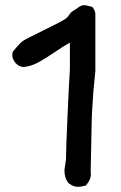

<svg xmlns="http://www.w3.org/2000/svg" viewBox="-20 -701 467 739"><path d="M281 18Q262 18 247 6Q246 6 243.5 3.5Q241 1 241 0Q228 -17 228 -47Q228 -49 234 -88Q234 -127 240 -258.5Q246 -390 249 -434V-537Q224 -523 189.5 -499.5Q155 -476 129.5 -462Q104 -448 79 -444Q55 -440 38.5 -460.5Q22 -481 30 -503Q57 -536 69 -544Q85 -554 150 -585.5Q215 -617 234 -630Q240 -634 246 -643.5Q252 -653 258 -657Q265 -661 273 -666.5Q281 -672 284.5 -674.5Q288 -677 293 -679Q298 -681 303 -681Q313 -681 333 -675Q337 -674 342 -664.5Q347 -655 347 -648V-427L339 -345L334 -265L333 -237L329 -39Q334 -13 310 13Q293 18 281 18Z"/></svg>

Font: Excalifont
Style: Regular
Weight: 400
Designer: Your Own Font Foundry (Virgil); Ján Filípek / DizajnDesign (Excalifont, modifications)
Foundry: Your Own Font Foundry (Virgil); Ján Filípek / DizajnDesign (Excalifont, modifications)
Version: Version 1.000;Glyphs 3.2 (3227)